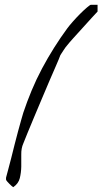

<svg xmlns="http://www.w3.org/2000/svg" viewBox="-20 -712 455 799"><path d="M6 24 14 -6Q20 -27 26.5 -53.5Q33 -80 40.5 -109.5Q48 -139 55 -165Q62 -191 68 -212Q74 -233 77 -243Q92 -288 111.5 -335Q131 -382 155 -427Q179 -472 205.5 -514Q232 -556 260 -594Q268 -605 283 -622Q298 -639 313.5 -654.5Q329 -670 342 -681Q355 -692 358 -692H386V-664Q379 -657 361 -637Q343 -617 322.5 -594.5Q302 -572 284 -552Q266 -532 260 -524Q257 -521 253 -515.5Q249 -510 244.5 -503Q240 -496 236 -490Q232 -484 231 -482Q226 -468 213.5 -439.5Q201 -411 185.5 -375Q170 -339 153.5 -299.5Q137 -260 121.5 -223.5Q106 -187 94.5 -158.5Q83 -130 77 -115Q68 -95 68.5 -69Q69 -43 68.5 -18.5Q68 6 62.5 29Q57 52 35 67Q33 66 28.5 62Q24 58 19.5 53.5Q15 49 11 44.5Q7 40 6 38Q5 37 5 31.5Q5 26 6 24Z"/></svg>

Font: Liu Jian Mao Cao
Style: Regular
Weight: 400
Designer: ZhongQi
Foundry: ZhongQi
Version: Version 1.001